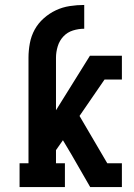

<svg xmlns="http://www.w3.org/2000/svg" viewBox="-20 -755 540 775"><path d="M59 0V-96H95V-522Q95 -551 100.5 -580.5Q106 -610 120 -635.5Q134 -661 156.5 -681Q179 -701 205.5 -713.5Q232 -726 261.5 -730.5Q291 -735 320 -735V-639Q297 -639 274.5 -632Q252 -625 236 -608Q220 -591 213 -568Q206 -545 206 -522V-310L343 -530H472V-434H402L301 -287L413 -96H472V0H344L268 -132L234 -189L206 -149V-96H242V0Z"/></svg>

Font: Iosevka Slab
Style: Bold
Weight: 700
Monospace: yes
Designer: Belleve Invis
Foundry: Belleve Invis
Version: Version 11.1.1; ttfautohint (v1.8.3)